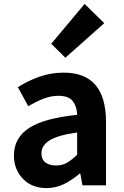

<svg xmlns="http://www.w3.org/2000/svg" viewBox="-20 -944 631 978"><path d="M217 14Q142 14 96.5 -33.5Q51 -81 51 -152Q51 -242 128 -292Q205 -342 373 -359Q372 -401 351 -428.5Q330 -456 278 -456Q239 -456 201 -441Q163 -426 124 -403L71 -500Q121 -532 180 -553Q239 -574 305 -574Q518 -574 520 -327V0H400L389 -60H386Q349 -28 307 -7Q265 14 217 14ZM265 -101Q297 -101 322 -115.5Q347 -130 373 -156V-269Q272 -255 231.5 -228.5Q191 -202 191 -164Q191 -131 212 -116Q233 -101 265 -101ZM313 -650 241 -721 411 -924 511 -826Z"/></svg>

Font: Source Han Sans CN Bold
Style: Bold
Weight: 700
Designer: Ryoko NISHIZUKA 西塚涼子 (kana & ideographs); Paul D. Hunt (Latin, Greek & Cyrillic); Wenlong ZHANG 张文龙 (bopomofo); Sandoll 
Foundry: Adobe Systems Incorporated
Version: Version 1.00;May 30, 2023;FontCreator 11.5.0.2422 32-bit